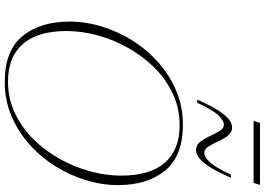

<svg xmlns="http://www.w3.org/2000/svg" viewBox="-170 -912 1093 792"><g transform="rotate(90 376.0 -516.5)"><path d="M744 -457.5Q744 -391 723.5 -324.2Q703 -257.5 665.2 -197.5Q627.5 -137.5 574.8 -90.8Q522 -44 457.2 -17Q392.5 10 318.5 10Q189.5 10 129.5 -63.2Q69.5 -136.5 69.5 -257.5Q69.5 -324 90 -390.8Q110.5 -457.5 148.2 -517.5Q186 -577.5 238.8 -624.2Q291.5 -671 356.2 -698Q421 -725 495 -725Q624 -725 684 -651.8Q744 -578.5 744 -457.5ZM108.5 -245Q108.5 -126 162 -64.8Q215.5 -3.5 316.5 -3.5Q386.5 -3.5 446.5 -31.8Q506.5 -60 554.2 -108Q602 -156 635.8 -216.5Q669.5 -277 687.2 -342.5Q705 -408 705 -470Q705 -589 651.8 -650.2Q598.5 -711.5 497 -711.5Q427 -711.5 367 -683.2Q307 -655 259.2 -607Q211.5 -559 177.8 -498.5Q144 -438 126.2 -372.8Q108.5 -307.5 108.5 -245ZM714 -923Q686.5 -861 665.5 -830Q644.5 -799 628.2 -789Q612 -779 599.5 -779Q579 -779 565.5 -796.2Q552 -813.5 541.8 -836.5Q531.5 -859.5 520.8 -876.8Q510 -894 494 -894Q478 -894 456 -871Q434 -848 404.5 -784H391.5Q419 -846.5 440.2 -877.2Q461.5 -908 477.5 -918Q493.5 -928 506 -928Q526.5 -928 540 -910.8Q553.5 -893.5 563.8 -870.5Q574 -847.5 585 -830.2Q596 -813 611.5 -813Q627.5 -813 649.5 -836.2Q671.5 -859.5 701 -923ZM479.5 -1016.5 487.5 -1043H743L735 -1016.5Z"/></g></svg>

Font: Newsreader Display ExtraLight
Style: Italic
Weight: 275
Italic angle: -17°
Designer: Hugues Gentile
Foundry: Production Type
Version: Version 1.001